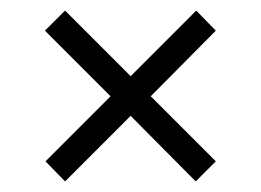

<svg xmlns="http://www.w3.org/2000/svg" viewBox="-20 -434 494 363"><path d="M103 -91 66 -129 189 -252 65 -376 103 -414 227 -290 351 -414 388 -376 265 -252 388 -129 350 -91 227 -215Z"/></svg>

Font: Saira Semi Condensed Light
Style: Regular
Weight: 300
Width: 4
Designer: Hector Gatti with collaboration of the Omnibus-Type team
Foundry: Omnibus-Type
Version: Version 1.001; ttfautohint (v1.8)